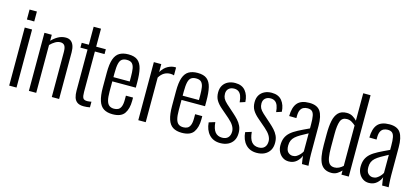

<svg xmlns="http://www.w3.org/2000/svg" viewBox="-64 -1323 4015 1846"><g transform="rotate(15 1943.0 -400.5)"><path d="M64 0V-578H137V0ZM64 -658V-757H137V-658Z M260 0V-578H333V-518Q361 -548 396 -567.5Q431 -587 472 -587Q501 -587 521 -572.5Q541 -558 551 -530.5Q561 -503 561 -464V0H488V-448Q488 -493 474.5 -511.5Q461 -530 433 -530Q408 -530 382 -515Q356 -500 333 -476V0Z M806 7Q764 7 741.5 -9.5Q719 -26 710.5 -54.5Q702 -83 702 -120V-530H631V-578H702V-757H775V-578H871V-530H775V-127Q775 -85 784.5 -67.5Q794 -50 826 -50Q835 -50 846.5 -51.5Q858 -53 868 -55V1Q853 4 837 5.5Q821 7 806 7Z M1094 9Q1040 9 1005.5 -12.5Q971 -34 954.5 -84Q938 -134 938 -217V-363Q938 -449 955 -497.5Q972 -546 1007 -566.5Q1042 -587 1095 -587Q1156 -587 1188 -561Q1220 -535 1232.5 -482.5Q1245 -430 1245 -348V-296H1011V-195Q1011 -139 1019.5 -106.5Q1028 -74 1046.5 -60Q1065 -46 1094 -46Q1116 -46 1134 -54.5Q1152 -63 1162.5 -87.5Q1173 -112 1173 -157V-197H1244V-165Q1244 -86 1211.5 -38.5Q1179 9 1094 9ZM1011 -338H1173V-386Q1173 -432 1168 -464.5Q1163 -497 1146.5 -514.5Q1130 -532 1094 -532Q1064 -532 1045.5 -519Q1027 -506 1019 -472.5Q1011 -439 1011 -377Z M1349 0V-578H1423V-499Q1451 -545 1487 -564.5Q1523 -584 1556 -584Q1559 -584 1562 -584Q1565 -584 1569 -583V-505Q1562 -508 1552 -509.5Q1542 -511 1533 -511Q1499 -511 1471.5 -495Q1444 -479 1423 -444V0Z M1783 9Q1729 9 1694.5 -12.5Q1660 -34 1643.5 -84Q1627 -134 1627 -217V-363Q1627 -449 1644 -497.5Q1661 -546 1696 -566.5Q1731 -587 1784 -587Q1845 -587 1877 -561Q1909 -535 1921.5 -482.5Q1934 -430 1934 -348V-296H1700V-195Q1700 -139 1708.5 -106.5Q1717 -74 1735.5 -60Q1754 -46 1783 -46Q1805 -46 1823 -54.5Q1841 -63 1851.5 -87.5Q1862 -112 1862 -157V-197H1933V-165Q1933 -86 1900.5 -38.5Q1868 9 1783 9ZM1700 -338H1862V-386Q1862 -432 1857 -464.5Q1852 -497 1835.5 -514.5Q1819 -532 1783 -532Q1753 -532 1734.5 -519Q1716 -506 1708 -472.5Q1700 -439 1700 -377Z M2165 9Q2096 9 2055 -35.5Q2014 -80 2008 -155L2069 -174Q2075 -107 2100 -76.5Q2125 -46 2170 -46Q2208 -46 2228.5 -67.5Q2249 -89 2249 -128Q2249 -156 2232 -184.5Q2215 -213 2179 -244L2100 -312Q2061 -345 2041 -378Q2021 -411 2021 -457Q2021 -499 2038.5 -527.5Q2056 -556 2087 -571.5Q2118 -587 2159 -587Q2226 -587 2260.5 -544.5Q2295 -502 2298 -435L2246 -418Q2243 -457 2233 -482.5Q2223 -508 2205 -520Q2187 -532 2162 -532Q2129 -532 2108.5 -513.5Q2088 -495 2088 -462Q2088 -436 2098 -416Q2108 -396 2135 -371L2217 -298Q2241 -277 2263 -253Q2285 -229 2299 -199.5Q2313 -170 2313 -130Q2313 -85 2294.5 -54.5Q2276 -24 2243 -7.5Q2210 9 2165 9Z M2528 9Q2459 9 2418 -35.5Q2377 -80 2371 -155L2432 -174Q2438 -107 2463 -76.5Q2488 -46 2533 -46Q2571 -46 2591.5 -67.5Q2612 -89 2612 -128Q2612 -156 2595 -184.5Q2578 -213 2542 -244L2463 -312Q2424 -345 2404 -378Q2384 -411 2384 -457Q2384 -499 2401.5 -527.5Q2419 -556 2450 -571.5Q2481 -587 2522 -587Q2589 -587 2623.5 -544.5Q2658 -502 2661 -435L2609 -418Q2606 -457 2596 -482.5Q2586 -508 2568 -520Q2550 -532 2525 -532Q2492 -532 2471.5 -513.5Q2451 -495 2451 -462Q2451 -436 2461 -416Q2471 -396 2498 -371L2580 -298Q2604 -277 2626 -253Q2648 -229 2662 -199.5Q2676 -170 2676 -130Q2676 -85 2657.5 -54.5Q2639 -24 2606 -7.5Q2573 9 2528 9Z M2847 9Q2813 9 2787 -8.5Q2761 -26 2746 -55.5Q2731 -85 2731 -120Q2731 -164 2744 -195Q2757 -226 2784 -250.5Q2811 -275 2856 -298.5Q2901 -322 2964 -351V-392Q2964 -445 2958 -475.5Q2952 -506 2936.5 -519Q2921 -532 2892 -532Q2870 -532 2851.5 -523Q2833 -514 2822.5 -492.5Q2812 -471 2812 -433V-413L2740 -414Q2741 -502 2777.5 -544.5Q2814 -587 2896 -587Q2974 -587 3005.5 -540.5Q3037 -494 3037 -396V-115Q3037 -100 3038 -76.5Q3039 -53 3040.5 -32Q3042 -11 3043 0H2978Q2975 -19 2971.5 -42.5Q2968 -66 2967 -80Q2955 -45 2924 -18Q2893 9 2847 9ZM2871 -53Q2893 -53 2910.5 -64Q2928 -75 2942 -90.5Q2956 -106 2964 -122V-302Q2922 -280 2891.5 -262Q2861 -244 2842 -227Q2823 -210 2813.5 -188.5Q2804 -167 2804 -138Q2804 -92 2824 -72.5Q2844 -53 2871 -53Z M3272 9Q3198 9 3165.5 -47Q3133 -103 3133 -233V-340Q3133 -416 3144 -471Q3155 -526 3184.5 -556.5Q3214 -587 3269 -587Q3303 -587 3328.5 -571.5Q3354 -556 3371 -537V-810H3444V0H3371V-41Q3354 -22 3329.5 -6.5Q3305 9 3272 9ZM3287 -49Q3311 -49 3332.5 -60Q3354 -71 3371 -87V-489Q3356 -503 3334 -516.5Q3312 -530 3285 -530Q3237 -530 3221.5 -487.5Q3206 -445 3206 -364V-227Q3206 -169 3212.5 -129Q3219 -89 3236.5 -69Q3254 -49 3287 -49Z M3645 9Q3611 9 3585 -8.5Q3559 -26 3544 -55.5Q3529 -85 3529 -120Q3529 -164 3542 -195Q3555 -226 3582 -250.5Q3609 -275 3654 -298.5Q3699 -322 3762 -351V-392Q3762 -445 3756 -475.5Q3750 -506 3734.5 -519Q3719 -532 3690 -532Q3668 -532 3649.5 -523Q3631 -514 3620.5 -492.5Q3610 -471 3610 -433V-413L3538 -414Q3539 -502 3575.5 -544.5Q3612 -587 3694 -587Q3772 -587 3803.5 -540.5Q3835 -494 3835 -396V-115Q3835 -100 3836 -76.5Q3837 -53 3838.5 -32Q3840 -11 3841 0H3776Q3773 -19 3769.5 -42.5Q3766 -66 3765 -80Q3753 -45 3722 -18Q3691 9 3645 9ZM3669 -53Q3691 -53 3708.5 -64Q3726 -75 3740 -90.5Q3754 -106 3762 -122V-302Q3720 -280 3689.5 -262Q3659 -244 3640 -227Q3621 -210 3611.5 -188.5Q3602 -167 3602 -138Q3602 -92 3622 -72.5Q3642 -53 3669 -53Z"/></g></svg>

Font: Oswald Light
Style: Regular
Weight: 300
Designer: Vernon Adams
Foundry: Vernon Adams
Version: Version 4.103;gftools[0.9.33.dev8+g029e19f]